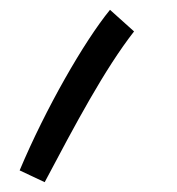

<svg xmlns="http://www.w3.org/2000/svg" viewBox="-20 -179 360 391"><path d="M71 192C134 73 193 -38 253 -115L204 -159C151 -94 73 42 20 168Z"/></svg>

Font: Noto Sans Arabic UI XCn
Style: Regular
Weight: 400
Width: 2
Designer: Monotype Design Team, Nadine Chahine and Nizar Qandah
Foundry: Monotype Imaging Inc.
Version: Version 2.010